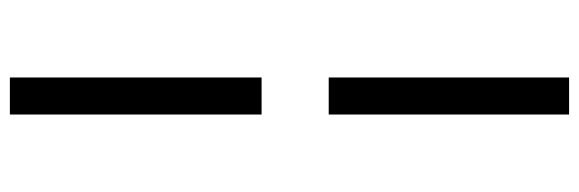

<svg xmlns="http://www.w3.org/2000/svg" viewBox="-412 -478 1173 389"><g transform="rotate(90 174.5 -283.5)"><path d="M137 283H212V-227H137ZM212 -363V-850H137V-363Z"/></g></svg>

Font: Noto Serif SC Black
Style: Regular
Weight: 900
Designer: Ryoko NISHIZUKA 西塚涼子 (kana & ideographs); Frank Grießhammer (Latin, Greek & Cyrillic); Wenlong ZHANG 张文龙 (bopomofo); San
Foundry: Adobe
Version: Version 2.001;hotconv 1.1.0;makeotfexe 2.6.0